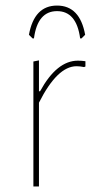

<svg xmlns="http://www.w3.org/2000/svg" viewBox="-20 -670 337 690"><path d="M97 -532 84 -545Q103 -650 185 -650Q267 -650 286 -545L273 -532H268Q255 -630 185 -630Q115 -630 102 -532ZM120 -453V-342H124Q184 -452 260 -452Q273 -452 287 -450V-431L282 -429Q267 -432 255 -432Q186 -432 120 -301V0H100V-449Z"/></svg>

Font: Alegreya Sans SC Thin
Style: Regular
Weight: 100
Designer: Juan Pablo del Peral
Foundry: Huerta Tipografica
Version: Version 2.007